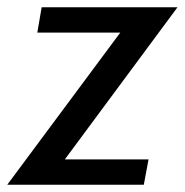

<svg xmlns="http://www.w3.org/2000/svg" viewBox="-49 -510 510 530"><path d="M-29 0 283 -420H54L66 -490H441L130 -70H361L348 0Z"/></svg>

Font: Cabin VF Beta
Style: Italic
Weight: 400
Italic angle: -7°
Designer: Pablo Impallari
Foundry: Pablo Impallari. http://www.impallari.com Igino Marini. http://www.ikern.com
Version: Version 2.300